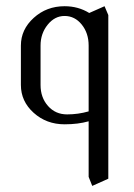

<svg xmlns="http://www.w3.org/2000/svg" viewBox="-20 -404 436 624"><path d="M47.9 -127.9V-255.9Q47.9 -308.1 89.6 -345.9Q131.3 -383.8 189.9 -383.8Q234.4 -383.8 270 -361.8L319.8 -383.8L332 -355V176.8L279.8 200.2L268.1 170.9V-9.8Q233.9 0 189.9 0Q130.9 0 89.4 -37.4Q47.9 -74.7 47.9 -127.9ZM111.8 -127.9Q111.8 -86.9 136 -59.6Q160.2 -32.2 198.2 -32.2Q233.9 -32.2 268.1 -42V-255.9Q268.1 -296.4 245.6 -324.2Q223.1 -352.1 189.9 -352.1Q157.7 -352.1 134.8 -323.5Q111.8 -294.9 111.8 -255.9Z"/></svg>

Font: Gawaa
Style: Regular
Weight: 400
Designer: T. Christopher White
Version: Version 1.0